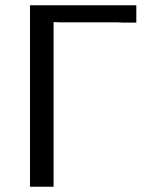

<svg xmlns="http://www.w3.org/2000/svg" viewBox="-20 -711 582 731"><path d="M94.2 0V-690.9H499V-625H449.2L424.8 -626H210L184.1 -627V0Z"/></svg>

Font: CMU Sans Serif
Style: Medium
Weight: 500
Version: Version 0.7.0